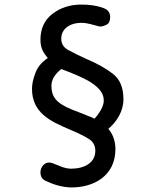

<svg xmlns="http://www.w3.org/2000/svg" viewBox="-20 -708 680 840"><path d="M294 112C388 112 485 63 485 -56C485 -95 470 -127 454 -144C491 -176 520 -221 520 -274C520 -324 505 -361 474 -385C443 -409 404 -431 358 -450C325 -465 299 -478 279 -489C258 -500 248 -517 248 -539C248 -580 283 -608 336 -608C364 -608 387 -599 408 -594C412 -593 415 -592 419 -592C427 -592 436 -595 446 -600C457 -605 462 -617 462 -634C462 -649 455 -664 435 -672C406 -683 375 -688 336 -688C286 -688 244 -674 209 -647C174 -620 157 -582 157 -534C157 -498 169 -478 189 -454C162 -436 144 -414 135 -389C125 -363 120 -340 120 -320C120 -217 195 -179 286 -141C327 -124 355 -109 372 -98C389 -86 397 -69 397 -48C397 5 348 30 291 30C262 30 235 15 210 6C204 4 199 3 194 3C176 3 157 21 157 46C157 63 164 76 179 83C215 100 254 112 294 112ZM394 -189C367 -201 337 -212 294 -229C222 -258 205 -288 205 -333C205 -358 219 -383 248 -406C305 -385 347 -366 374 -350C426 -317 434 -291 434 -266C434 -242 410 -206 394 -189Z"/></svg>

Font: Dongle
Style: Regular
Weight: 400
Designer: Yanghee Ryu
Foundry: Yanghee Ryu
Version: Version 2.000